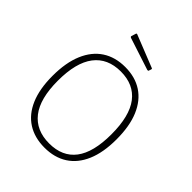

<svg xmlns="http://www.w3.org/2000/svg" viewBox="-262 -1118 1281 1281"><g transform="rotate(45 379.0 -477.0)"><path d="M379 10Q285 10 217.5 -33Q150 -76 114 -160Q78 -244 78 -367Q78 -492 114.5 -578Q151 -664 218.5 -708Q286 -752 380 -752Q474 -752 541 -708Q608 -664 644 -579Q680 -494 680 -369Q680 -246 644 -161.5Q608 -77 540.5 -33.5Q473 10 379 10ZM381 -32Q505 -32 568.5 -115.5Q632 -199 632 -369Q632 -541 567.5 -625.5Q503 -710 380 -710Q256 -710 191 -625Q126 -540 126 -369Q126 -200 191.5 -116Q257 -32 381 -32ZM273 -960Q275 -965 281 -963L510 -872Q516 -870 513 -862L508 -847Q507 -843 504.5 -842Q502 -841 497 -842L270 -916Q260 -920 263 -928Z"/></g></svg>

Font: Libre Franklin Thin Thin
Style: Regular
Weight: 250
Version: Version 3.000